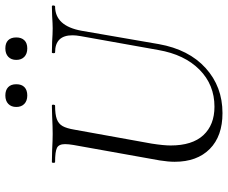

<svg xmlns="http://www.w3.org/2000/svg" viewBox="-87 -752 852 718"><g transform="rotate(-90 339.0 -393.0)"><path d="M566 -548Q566 -613 502 -613Q499 -613 499 -619Q499 -625 502 -625L543 -624Q573 -622 592 -622Q608 -622 638 -624L674 -625Q678 -625 677.5 -619Q677 -613 674 -613Q601 -613 583 -514L533 -225Q513 -113 443.5 -50Q374 13 275 13Q189 13 141 -34.5Q93 -82 93 -166Q93 -189 98 -221L156 -545Q159 -563 159 -576Q159 -599 145 -606Q131 -613 92 -613Q89 -613 89 -619Q89 -625 92 -625L137 -624Q175 -622 197 -622Q223 -622 263 -624L303 -625Q307 -625 306.5 -619Q306 -613 303 -613Q270 -613 252.5 -606.5Q235 -600 226.5 -585Q218 -570 213 -540L161 -252Q154 -207 154 -181Q154 -100 192.5 -58.5Q231 -17 299 -17Q381 -17 437.5 -73Q494 -129 511 -227L563 -518Q566 -535 566 -548ZM298 -758Q298 -777 309.5 -788Q321 -799 341 -799Q361 -799 372 -788.5Q383 -778 383 -758Q383 -738 372 -727.5Q361 -717 341 -717Q321 -717 309.5 -728Q298 -739 298 -758ZM474 -758Q474 -777 485.5 -788Q497 -799 517 -799Q537 -799 547.5 -788.5Q558 -778 558 -758Q558 -739 547.5 -728Q537 -717 517 -717Q497 -717 485.5 -728Q474 -739 474 -758Z"/></g></svg>

Font: Cormorant Garamond
Style: Italic
Weight: 400
Italic angle: -10°
Designer: Christian Thalmann (Catharsis Fonts)
Foundry: Catharsis Fonts
Version: Version 4.000